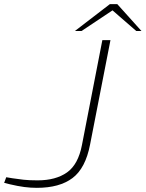

<svg xmlns="http://www.w3.org/2000/svg" viewBox="-29 -893 700 923"><path d="M148 10Q118 10 87.5 6Q57 2 19 -7L-9 -14L1 -41L31 -36Q57 -32 84 -29Q111 -26 152 -26Q239 -26 293 -64Q347 -102 365 -196L463 -700H502L404 -198Q382 -84 319.5 -37Q257 10 148 10ZM331 -744 499 -873H535L516 -846L363 -744ZM626 -744 504 -850 499 -873H535L651 -744Z"/></svg>

Font: REM Thin
Style: Italic
Weight: 250
Italic angle: -11°
Designer: Octavio Pardo
Foundry: Ashler Design
Version: Version 1.005;gftools[0.9.28]